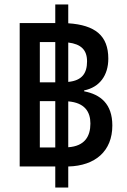

<svg xmlns="http://www.w3.org/2000/svg" viewBox="-20 -780 567 858"><path d="M68 -36H227V58H285V-36C406 -39 482 -105 482 -219C482 -316 429 -358 356 -372V-376C425 -390 464 -443 464 -518C464 -621 405 -668 285 -676V-760H227V-677H68ZM158 -412V-592H227V-412ZM369 -506C369 -453 347 -420 285 -414V-590C342 -583 369 -557 369 -506ZM158 -121V-328H227V-121ZM384 -228C384 -170 358 -127 285 -122V-327C358 -321 384 -281 384 -228Z"/></svg>

Font: Noto Sans Thai Looped SemiCondensed Medium
Style: Regular
Weight: 500
Width: 4
Designer: Sasikarn Vongin, Ben Mitchell
Foundry: The Fontpad Ltd
Version: Version 1.001